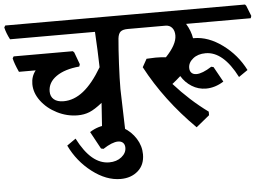

<svg xmlns="http://www.w3.org/2000/svg" viewBox="-80 -660 1424 1018"><g transform="rotate(-5 632.0 -151.0)"><path d="M679 -508H629Q602 -508 590 -498Q578 -488 575 -462Q570 -408 566 -327.5Q562 -247 562 -194L569 47L553 54L447 2L456 -130Q416 -98 387.5 -86.5Q359 -75 325 -75Q268 -75 215.5 -101.5Q163 -128 131 -171Q99 -214 99 -261Q99 -302 123 -332H34Q13 -378 7 -406L13 -416H328L335 -409L359 -344L355 -332Q277 -325 232 -293.5Q187 -262 187 -214Q187 -187 205 -171.5Q223 -156 257 -156Q312 -156 362.5 -196Q413 -236 462 -319Q460 -404 454 -508H2Q-16 -542 -23 -573L-17 -583H655L660 -576L682 -520Z M469 188Q509 188 535 167Q561 146 561 118Q561 101 551.5 91.5Q542 82 525 82Q494 82 445 114L432 111L382 19Q428 -10 476 -10Q520 -10 560.5 13.5Q601 37 626 76.5Q651 116 651 161Q651 217 614.5 249Q578 281 522 281Q446 281 371 223.5Q296 166 255 80L302 47Q339 119 380.5 153.5Q422 188 469 188Z M969 -429H974Q1050 -429 1125 -374Q1200 -319 1242 -236L1194 -203Q1122 -344 1028 -344Q987 -344 961 -323Q935 -302 935 -274Q935 -257 944.5 -247.5Q954 -238 971 -238Q1002 -238 1052 -270L1064 -267L1109 -186Q1063 -157 1015 -157Q974 -157 939.5 -178.5Q905 -200 884 -235Q861 -214 839 -197Q922 -104 1018 -34V-15L947 43Q787 -116 690 -299L714 -342Q748 -344 762 -344Q790 -344 817 -341Q877 -404 877 -452Q877 -478 864 -493Q851 -508 829 -508H662Q644 -547 637 -573L643 -583H1259L1265 -576L1287 -520L1283 -508H939Q963 -468 969 -429Z"/></g></svg>

Font: Sahitya
Style: Bold
Weight: 700
Designer: Juan Pablo del Peral
Foundry: Juan Pablo del Peral (http://www.huertatipografica.com)
Version: Version 1.001;PS 001.000;hotconv 1.0.70;makeotf.lib2.5.58329